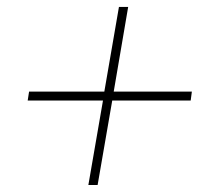

<svg xmlns="http://www.w3.org/2000/svg" viewBox="-20 -609 627 558"><path d="M310.5 -342.8H537.6L534.2 -316.9H306.2L263.7 -71.3H236.8L279.3 -316.9H60.5L64.5 -342.8H283.2L325.7 -588.9H352.5Z"/></svg>

Font: TypoPRO Roboto Mono
Style: Italic
Weight: 250
Designer: Google
Version: Version 2.000986; 2015; ttfautohint (v1.3)